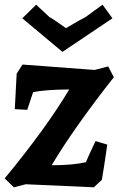

<svg xmlns="http://www.w3.org/2000/svg" viewBox="-26 -785 505 818"><path d="M70 -510 377 -487 435 -502 459 -456Q291 -243 194 -81Q284 -81 340 -94Q350 -119 381 -184L431 -169Q428 -151 424 -121Q418 -78 408 -19L374 13L84 0L33 13L-6 -25Q170 -238 269 -404Q162 -403 115 -392L90 -317L37 -320L45 -471ZM128 -765 185 -712Q204 -702 255 -665Q317 -702 338 -712L411 -765L453 -707L240 -564L69 -707Z"/></svg>

Font: Andada
Style: Bold Italic
Weight: 700
Italic angle: -8.29999°
Designer: Carolina Giovagnoli
Foundry: Carolina Giovagnoli
Version: Version 1.003